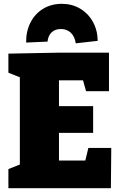

<svg xmlns="http://www.w3.org/2000/svg" viewBox="-20 -986 636 1006"><path d="M427 -145 443 -211H563L561 0H24V-100L84 -124V-581L24 -605V-705L284 -710H551V-508H431L415 -565H289V-430H468V-290H289V-145ZM492 -772 377 -759Q372 -794 351.5 -814Q331 -834 299 -834Q269 -834 250.5 -816.5Q232 -799 229 -768L117 -763Q116 -821 139.5 -867.5Q163 -914 206 -940Q249 -966 304 -966Q357 -966 399.5 -941Q442 -916 466.5 -872Q491 -828 492 -772Z"/></svg>

Font: Bitter Pro Black
Style: Regular
Weight: 900
Designer: Sol Matas, and Bitter project Authors
Foundry: Sol Matas
Version: Version 1.010